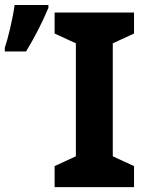

<svg xmlns="http://www.w3.org/2000/svg" viewBox="-68 -765 601 785"><path d="M480 0H155.3V-85.9L242.2 -126V-587.9L155.3 -627.9V-713.9H480V-627.9L393.1 -587.9V-126L480 -85.9ZM129.9 -744.6V-732.9Q91.8 -642.1 38.6 -554.7H-48.3V-569.8Q-39.1 -596.2 -26.4 -649.9Q-13.7 -703.6 -8.3 -744.6Z"/></svg>

Font: NotoSans-Bold
Style: Bold
Weight: 700
Designer: Monotype Design team
Foundry: Monotype Imaging Inc.
Version: Version 1.04